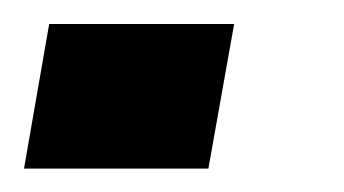

<svg xmlns="http://www.w3.org/2000/svg" viewBox="-36 -144 294 164"><path d="M6 -123.5 -15.5 0H142L164 -123.5Z"/></svg>

Font: Anybody
Style: Bold Italic
Weight: 700
Italic angle: -10°
Designer: Tyler Finck
Foundry: Etcetera Type Company
Version: Version 1.113;gftools[0.9.25]